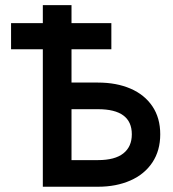

<svg xmlns="http://www.w3.org/2000/svg" viewBox="-20 -709 657 729"><path d="M142.6 -522H22V-621.1H142.6V-689.5H251.5V-621.1H402.8V-522H251.5V-395.5H352.1Q421.9 -395.5 475.3 -372.6Q528.8 -349.6 558.6 -305.4Q588.4 -261.2 588.4 -199.2Q588.4 -137.2 558.6 -92.3Q528.8 -47.4 475.1 -23.7Q421.4 0 352.1 0H142.6ZM352.1 -101.1Q416 -101.1 448.2 -126.5Q480.5 -151.9 480.5 -199.2Q480.5 -294.4 352.1 -294.4H251.5V-101.1Z"/></svg>

Font: Acari Sans SemiBold
Style: Regular
Weight: 600
Designer: Alfredo Marco Pradil and Stefan Peev
Foundry: Hanken Design Co.
Version: Version 1.045;January 11, 2019;FontCreator 11.5.0.2425 64-bi